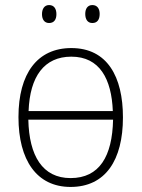

<svg xmlns="http://www.w3.org/2000/svg" viewBox="-20 -729 560 759"><path d="M146 -673C146 -653 155 -638 174 -638C194 -638 203 -652 203 -673C203 -694 194 -709 174 -709C155 -709 146 -693 146 -673ZM317 -674C317 -653 326 -638 345 -638C365 -638 374 -652 374 -674C374 -694 365 -709 345 -709C326 -709 317 -694 317 -674ZM466 -265C466 -426 404 -539 262 -539C128 -539 53 -439 53 -266C53 -96 125 10 259 10C397 10 466 -96 466 -265ZM262 -505C374 -505 421 -417 426 -290H93C98 -427 155 -505 262 -505ZM259 -25C148 -25 95 -113 92 -256H427C424 -111 373 -25 259 -25Z"/></svg>

Font: Noto Sans SemiCondensed ExtraLight
Style: Regular
Weight: 200
Width: 4
Designer: Monotype Design Team
Foundry: Monotype Imaging Inc.
Version: Version 2.013